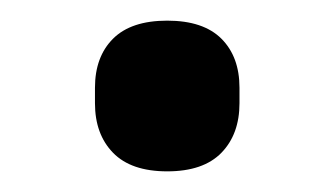

<svg xmlns="http://www.w3.org/2000/svg" viewBox="-20 -154 325 186"><path d="M72 -54V-69Q72 -99 89.5 -116.5Q107 -134 142 -134Q177 -134 194.5 -116.5Q212 -99 212 -69V-54Q212 -24 194.5 -6Q177 12 142 12Q107 12 89.5 -6Q72 -24 72 -54Z"/></svg>

Font: Anuphan Medium
Style: Regular
Weight: 500
Designer: Mike Abbink, Paul van der Laan, Pieter van Rosmalen, Mint Tantisuwanna
Foundry: Bold Monday; Cadson Demak
Version: Version 3.002;hotconv 1.0.109;makeotfexe 2.5.65596